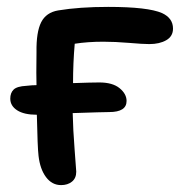

<svg xmlns="http://www.w3.org/2000/svg" viewBox="-20 -518 526 557"><path d="M157.2 19Q130.9 19 113.5 -4.2Q96.2 -27.3 91.8 -65.9Q88.9 -89.4 86.9 -185.1Q49.8 -185.1 29.8 -198Q9.8 -210.9 9.8 -231.9Q9.8 -248.5 19.5 -258.1Q29.3 -267.6 56.2 -269Q73.7 -271 85.9 -271Q85.4 -288.6 85.4 -307.1Q85.4 -325.7 85.7 -343.5Q85.9 -361.3 85.9 -367.2Q85 -424.8 99.4 -453.4Q113.8 -481.9 148.9 -487.8Q210.4 -498 293.9 -498Q409.2 -498 450.2 -480Q481.9 -465.3 481.9 -435.1Q481.9 -412.6 462.4 -401.4Q442.9 -390.1 413.1 -390.1Q394.5 -390.1 354.2 -393.6Q314 -397 279.8 -397Q234.4 -397 196.8 -391.1Q191.9 -335.9 191.9 -276.9Q245.6 -278.8 268.1 -278.8Q306.6 -278.8 326.9 -262.2Q347.2 -245.6 347.2 -225.1Q347.2 -192.9 296.9 -192.9Q280.3 -192.9 190.9 -189.9Q191.9 -142.1 196.5 -83.5Q201.2 -24.9 201.2 -20Q201.2 -1 188.7 9Q176.3 19 157.2 19Z"/></svg>

Font: Shantell Sans Bouncy
Style: Regular
Weight: 500
Designer: Stephen Nixon, Anya Danilova, Shantell Martin
Foundry: Arrow Type
Version: Version 1.006;[9816181b4]